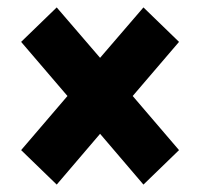

<svg xmlns="http://www.w3.org/2000/svg" viewBox="-20 -549 540 518"><path d="M37 -436 133 -529 250 -393 367 -529 463 -436 338 -290 463 -144 367 -51 250 -188 133 -51 37 -144 162 -290Z"/></svg>

Font: Radio Canada Condensed
Style: Bold
Weight: 700
Width: 3
Designer: Charles Daoud, Etienne Aubert Bonn, Alexandre Saumier Demers, Jacques Le Bailly
Foundry: Radio-Canada
Version: Version 2.104; ttfautohint (v1.8.4.7-5d5b);gftools[0.9.28.de